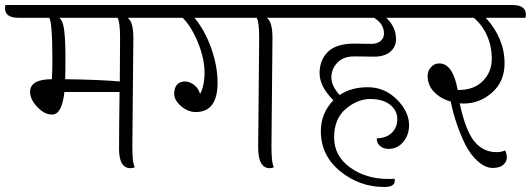

<svg xmlns="http://www.w3.org/2000/svg" viewBox="-59 -666 2118 766"><path d="M419 -341 420 -513Q420 -580 410 -595H177Q192 -585 197 -546Q202 -507 202 -438.5Q202 -370 201 -350Q342 -348 419 -341ZM473 -515 469 -80Q469 -14 479 1Q471 5 462 5Q416 5 416 -71Q416 -147 418 -299H198Q188 -209 149 -209Q118 -209 89.5 -239.5Q61 -270 61 -299Q61 -350 148 -350Q150 -398 150 -421Q150 -581 137 -595H15Q-39 -595 -39 -633Q-39 -642 -37 -646H553Q607 -646 607 -608Q607 -599 605 -595H450Q473 -580 473 -515Z M971 -78 975 -513Q975 -580 965 -595H717Q759 -544 784 -473Q809 -402 809 -336Q809 -219 722 -219Q691 -219 663.5 -242.5Q636 -266 636 -291.5Q636 -317 648 -329Q660 -341 678.5 -341Q697 -341 715 -327.5Q733 -314 739 -291Q757 -323 757 -377Q757 -431 731.5 -494.5Q706 -558 670 -595H595Q541 -595 541 -633Q541 -642 543 -646H1108Q1162 -646 1162 -608Q1162 -599 1160 -595H1005Q1028 -580 1028 -515L1024 -80Q1024 -14 1034 1Q1026 5 1017 5Q971 5 971 -78Z M1355 -492 1422 -491Q1446 -491 1459.5 -502.5Q1473 -514 1473 -532Q1473 -571 1433 -595H1150Q1096 -595 1096 -633Q1096 -642 1098 -646H1595Q1649 -646 1649 -608Q1649 -599 1647 -595H1482Q1521 -558 1521 -510Q1521 -479 1498 -459.5Q1475 -440 1434 -440L1354 -441Q1311 -441 1287 -416Q1263 -391 1263 -357Q1263 -323 1296 -287Q1342 -318 1408.5 -318Q1475 -318 1524 -269.5Q1573 -221 1573 -166Q1573 -128 1550 -100Q1527 -72 1491 -72Q1472 -72 1458 -83Q1444 -94 1444 -114Q1482 -115 1504 -136Q1526 -157 1526 -191Q1526 -225 1497.5 -248Q1469 -271 1418 -271Q1367 -271 1320.5 -231.5Q1274 -192 1274 -118Q1274 -44 1337.5 2Q1401 48 1491 48Q1507 48 1515 47L1516 55Q1516 80 1474 80Q1375 80 1298 17Q1221 -46 1221 -143Q1221 -214 1271 -266Q1216 -321 1216 -374Q1216 -427 1249.5 -459.5Q1283 -492 1355 -492Z M1985 -646Q2039 -646 2039 -608Q2039 -599 2037 -595H1879Q1954 -513 1954 -413Q1954 -341 1904.5 -297Q1855 -253 1791 -253Q1780 -253 1775 -254Q1799 -142 1835 -100Q1870 -59 1922 -59Q1942 -59 1956 -66Q1963 -53 1963 -37Q1963 -21 1949 -8.5Q1935 4 1906.5 4Q1878 4 1848 -22Q1818 -48 1797 -90Q1758 -170 1739 -261Q1699 -272 1673 -299Q1647 -326 1647 -363Q1647 -383 1660.5 -398Q1674 -413 1693 -413Q1748 -413 1767 -307H1774Q1834 -308 1868.5 -344Q1903 -380 1903 -431Q1903 -482 1883.5 -525Q1864 -568 1831 -595H1637Q1583 -595 1583 -633Q1583 -642 1585 -646Z"/></svg>

Font: Laila Light
Style: Regular
Weight: 300
Designer: Hitesh Malaviya
Foundry: Indian Type Foundry
Version: Version 1.302;PS 1.0;hotconv 1.0.78;makeotf.lib2.5.61930; tt